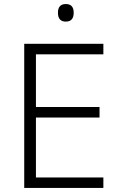

<svg xmlns="http://www.w3.org/2000/svg" viewBox="-20 -931 593 951"><path d="M492 0H100V-714H492V-662H158V-401H473V-349H158V-52H492ZM306 -911Q345 -911 345 -868Q345 -824 306 -824Q267 -824 267 -868Q267 -911 306 -911Z"/></svg>

Font: Noto Sans Canadian Aboriginal Light
Style: Regular
Weight: 300
Designer: Monotype Design Team, Typotheque's Kevin King
Foundry: Monotype Imaging Inc.
Version: Version 2.004; ttfautohint (v1.8.4.7-5d5b)